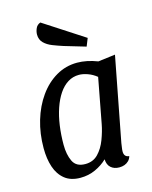

<svg xmlns="http://www.w3.org/2000/svg" viewBox="-118 -844 748 942"><g transform="rotate(-15 256.5 -373.5)"><path d="M173 20Q124 20 93.5 -4.5Q63 -29 49 -71Q35 -113 35 -167Q35 -241 54.5 -306.5Q74 -372 110 -422.5Q146 -473 195 -501.5Q244 -530 302 -530Q350 -530 405 -509L492 -520L410 -93Q409 -84 407 -72Q405 -60 405 -51Q405 -37 411.5 -29.5Q418 -22 431 -21Q427 -7 418 2Q409 11 397 15.5Q385 20 370 20Q344 20 327.5 5.5Q311 -9 310 -37Q284 -12 249 4Q214 20 173 20ZM213 -39Q253 -39 278.5 -65.5Q304 -92 319 -131.5Q334 -171 341 -208L384 -436Q363 -453 339 -461.5Q315 -470 295 -470Q264 -470 238.5 -454Q213 -438 193.5 -409Q174 -380 160.5 -340.5Q147 -301 140.5 -254.5Q134 -208 134 -158Q134 -108 150.5 -73.5Q167 -39 213 -39ZM368 -594 260 -626Q232 -635 206.5 -645Q181 -655 164.5 -671.5Q148 -688 148 -714Q148 -729 155 -745Q162 -761 179 -767L384 -634Z"/></g></svg>

Font: Sansita Swashed Light
Style: Regular
Weight: 300
Designer: Pablo Cosgaya
Foundry: Omnibus-Type
Version: Version 1.003